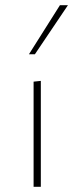

<svg xmlns="http://www.w3.org/2000/svg" viewBox="-20 -723 288 743"><path d="M110 0V-407L138 -410V0ZM92 -513 212 -703H243L115 -513Z"/></svg>

Font: Ysabeau Office Thin
Style: Regular
Weight: 250
Designer: Christian Thalmann (Catharsis Fonts)
Version: Version 2.001;gftools[0.9.30]; featfreeze: tnum,lnum,ss02